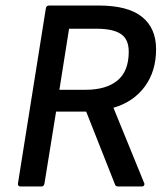

<svg xmlns="http://www.w3.org/2000/svg" viewBox="-20 -675 607 695"><path d="M54 0Q44 0 45 -11L146 -645Q148 -655 158 -655H337Q443 -655 494 -614Q545 -573 545 -497Q545 -417 504 -361.5Q463 -306 391 -285V-284L502 -12Q504 -8 501.5 -4Q499 0 493 0H408Q398 0 396 -8L292 -271H183L141 -11Q139 0 130 0ZM195 -350H290Q364 -350 405 -383.5Q446 -417 446 -488Q446 -533 417.5 -552Q389 -571 330 -571H230Z"/></svg>

Font: Sofia Sans Semi Condensed SemiBold
Style: Italic
Weight: 600
Italic angle: -9°
Version: Version 4.100